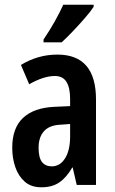

<svg xmlns="http://www.w3.org/2000/svg" viewBox="-20 -837 489 816"><path d="M224 -605Q388 -605 388 -414V-51H306L289 -125H287Q263 -83 232.5 -62Q202 -41 156 -41Q112 -41 85 -65Q58 -89 45 -127Q32 -165 32 -209Q32 -293 78 -336Q124 -379 211 -383L278 -386V-417Q278 -464 262.5 -489Q247 -514 213 -514Q166 -514 104 -479L69 -561Q141 -605 224 -605ZM237 -307Q190 -305 167 -279.5Q144 -254 144 -209Q144 -167 158.5 -148.5Q173 -130 200 -130Q235 -130 256.5 -164Q278 -198 278 -258V-310ZM378 -808Q365 -788 341 -760.5Q317 -733 290.5 -705Q264 -677 242 -657H165V-669Q192 -709 213 -746.5Q234 -784 249 -817H378Z"/></svg>

Font: Noto Sans Tamil UI ExtraCondensed SemiBold
Style: Regular
Weight: 600
Width: 2
Designer: Jelle Bosma - Monotype Design Team
Foundry: Monotype Imaging Inc.
Version: Version 2.004; ttfautohint (v1.8.4.7-5d5b)